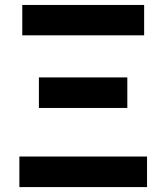

<svg xmlns="http://www.w3.org/2000/svg" viewBox="-20 -761 676 781"><path d="M58.8 0V-124.3H578.1V0ZM138.2 -321.9V-446.1H497.9V-321.9ZM70.6 -617.3V-740.8H566.3V-617.3Z"/></svg>

Font: Noto Sans TC Thin
Style: Regular
Weight: 100
Designer: Ryoko NISHIZUKA 西塚涼子 (kana, bopomofo & ideographs); Paul D. Hunt (Latin, Greek & Cyrillic); Sandoll Communications 산돌커뮤니
Foundry: Adobe
Version: Version 2.004-H2;hotconv 1.0.118;makeotfexe 2.5.65603